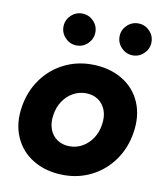

<svg xmlns="http://www.w3.org/2000/svg" viewBox="-84 -803 753 884"><g transform="rotate(10 293.0 -361.5)"><path d="M30.1 -267Q42.1 -339.1 81.9 -394.7Q121.7 -450.3 182 -481.2Q242.4 -512 313.1 -512Q394.5 -512 454.9 -476.6Q515.3 -441.1 542.6 -377.7Q569.8 -314.3 556.1 -233Q544.1 -160.9 504.3 -105.3Q464.6 -49.7 404.6 -18.8Q344.6 12 274.1 12Q193.4 12 132.7 -23.4Q71.9 -58.9 44.2 -122.6Q16.4 -186.4 30.1 -267ZM407.1 -246.1Q413.5 -284.8 402.5 -314.4Q391.4 -343.9 367.1 -360.4Q342.7 -376.8 309.2 -376.8Q277.6 -376.8 250 -361.4Q222.3 -345.9 203.6 -318.2Q184.8 -290.4 179.1 -253.9Q172.7 -215.2 183.9 -185.3Q195.1 -155.4 219.8 -139.3Q244.5 -123.2 278 -123.2Q309.6 -123.2 336.7 -138.6Q363.9 -154.1 382.7 -181.8Q401.4 -209.6 407.1 -246.1ZM154.1 -660.6Q154.1 -691.3 176.2 -713.3Q198.3 -735.3 228.8 -735.3Q259.5 -735.3 281.5 -713.3Q303.4 -691.3 303.4 -660.6Q303.4 -630.2 281.5 -608.1Q259.5 -585.9 228.8 -585.9Q198.3 -585.9 176.2 -608.1Q154.1 -630.2 154.1 -660.6ZM416.3 -660.6Q416.3 -691.3 438.4 -713.3Q460.6 -735.3 491 -735.3Q521.7 -735.3 543.7 -713.3Q565.7 -691.3 565.7 -660.6Q565.7 -630.2 543.7 -608.1Q521.7 -585.9 491 -585.9Q460.6 -585.9 438.4 -608.1Q416.3 -630.2 416.3 -660.6Z"/></g></svg>

Font: Oak Sans Light Italic
Style: Regular
Weight: 400
Italic angle: -9.5°
Foundry: Erik Kennedy, Walven
Version: Version 1.000;Glyphs 3.1.2 (3151)